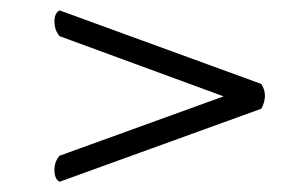

<svg xmlns="http://www.w3.org/2000/svg" viewBox="-20 -422 590 371"><path d="M412.1 -235.8 95.2 -352.1Q85.4 -363.3 85.2 -380.1Q85 -397 95.2 -401.9L484.9 -259.8Q499 -237.8 484.9 -211.9L95.2 -70.8Q85.4 -75.7 85.2 -92.8Q85 -109.9 95.2 -121.1Z"/></svg>

Font: Linux Libertine O
Style: Regular
Weight: 400
Designer: Philipp H. Poll
Foundry: Philipp H. Poll
Version: Version 5.3.0